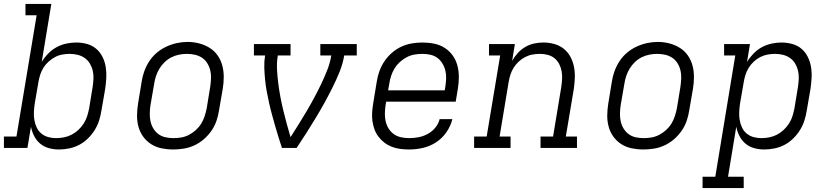

<svg xmlns="http://www.w3.org/2000/svg" viewBox="-33 -755 4253 980"><path d="M268 8Q241 8 216 1Q191 -6 172 -22Q153 -38 141.5 -60.5Q130 -83 125 -108L107 0H-13V-58H51L154 -677H97V-735H229L180 -439Q194 -462 213.5 -482Q233 -502 256.5 -514.5Q280 -527 305.5 -532.5Q331 -538 356 -538Q385 -538 411.5 -530.5Q438 -523 458 -506Q478 -489 490 -465Q502 -441 506.5 -414Q511 -387 509.5 -358.5Q508 -330 504 -302L485 -192Q481 -166 473 -140.5Q465 -115 450.5 -91.5Q436 -68 415.5 -48Q395 -28 371 -15.5Q347 -3 320.5 2.5Q294 8 268 8ZM253 -50Q273 -50 293.5 -54Q314 -58 332.5 -67.5Q351 -77 367 -92Q383 -107 394.5 -125Q406 -143 412 -162.5Q418 -182 422 -202L440 -312Q443 -332 444 -353Q445 -374 440.5 -393.5Q436 -413 426 -430Q416 -447 400 -458.5Q384 -470 364 -475Q344 -480 323 -480Q323 -480 323 -480Q323 -480 323 -480Q304 -480 284.5 -476.5Q265 -473 247.5 -463.5Q230 -454 214.5 -440Q199 -426 188.5 -409Q178 -392 172 -373Q166 -354 163 -335L144 -225Q141 -204 140 -183Q139 -162 142.5 -142Q146 -122 154.5 -104Q163 -86 178 -73.5Q193 -61 212.5 -55.5Q232 -50 253 -50Z M851 8Q821 8 791.5 2Q762 -4 738 -19.5Q714 -35 697.5 -58Q681 -81 673.5 -109Q666 -137 666.5 -167.5Q667 -198 672 -228L690 -338Q694 -365 703.5 -391.5Q713 -418 729 -442.5Q745 -467 767.5 -486Q790 -505 816 -517Q842 -529 869.5 -535Q897 -541 924 -541Q955 -541 983.5 -533.5Q1012 -526 1036.5 -511Q1061 -496 1077.5 -472.5Q1094 -449 1101.5 -421Q1109 -393 1109 -362.5Q1109 -332 1104 -302L1085 -192Q1081 -165 1072 -138.5Q1063 -112 1046.5 -88Q1030 -64 1007.5 -44.5Q985 -25 959 -13Q933 -1 905.5 3.5Q878 8 851 8ZM852 -50Q873 -50 893 -53.5Q913 -57 932 -67Q951 -77 967 -91.5Q983 -106 994 -124Q1005 -142 1011.5 -162Q1018 -182 1022 -202L1040 -312Q1043 -333 1044 -354Q1045 -375 1040.5 -394.5Q1036 -414 1025.5 -431.5Q1015 -449 998.5 -460Q982 -471 962 -475.5Q942 -480 921 -480Q901 -480 881 -476Q861 -472 842 -462.5Q823 -453 807.5 -438Q792 -423 781 -405Q770 -387 763.5 -367.5Q757 -348 754 -328L735 -218Q732 -198 731.5 -177Q731 -156 735 -136.5Q739 -117 749.5 -99.5Q760 -82 775.5 -70.5Q791 -59 811 -54.5Q831 -50 852 -50Z M1406 0Q1397 -28 1388 -56.5Q1379 -85 1371 -113.5Q1363 -142 1355 -171Q1347 -200 1340.5 -229.5Q1334 -259 1328.5 -288.5Q1323 -318 1320 -348.5Q1317 -379 1316 -410Q1315 -441 1320 -472H1263V-530H1450V-472H1385Q1379 -436 1381 -399.5Q1383 -363 1387.5 -328Q1392 -293 1398.5 -258.5Q1405 -224 1413.5 -189.5Q1422 -155 1431 -121.5Q1440 -88 1450 -55Q1471 -88 1492 -121.5Q1513 -155 1533 -189Q1553 -223 1571.5 -257.5Q1590 -292 1607 -327.5Q1624 -363 1638 -399Q1652 -435 1658 -472H1602V-530H1788V-472H1724Q1717 -430 1700.5 -389Q1684 -348 1664 -308Q1644 -268 1622.5 -229Q1601 -190 1577.5 -151.5Q1554 -113 1530 -75Q1506 -37 1481 0Z M2055 8Q2032 8 2009.5 5Q1987 2 1966.5 -6Q1946 -14 1929 -27Q1912 -40 1899 -57Q1886 -74 1878.5 -94.5Q1871 -115 1868 -137Q1865 -159 1866.5 -182Q1868 -205 1872 -228L1890 -338Q1894 -365 1903.5 -391.5Q1913 -418 1929 -442Q1945 -466 1967.5 -485.5Q1990 -505 2016 -517Q2042 -529 2069.5 -533.5Q2097 -538 2124 -538Q2154 -538 2183.5 -532Q2213 -526 2237 -510.5Q2261 -495 2277.5 -472Q2294 -449 2301.5 -421Q2309 -393 2309 -362.5Q2309 -332 2304 -302L2293 -236H1938L1935 -218Q1932 -197 1931.5 -176Q1931 -155 1935.5 -135.5Q1940 -116 1950.5 -99Q1961 -82 1977 -70.5Q1993 -59 2013.5 -54.5Q2034 -50 2055 -50Q2079 -50 2103 -54.5Q2127 -59 2149.5 -71Q2172 -83 2188.5 -103Q2205 -123 2211 -147H2276Q2267 -111 2245.5 -80Q2224 -49 2192.5 -28.5Q2161 -8 2125.5 0Q2090 8 2055 8ZM1948 -294H2237L2240 -312Q2243 -332 2244 -353Q2245 -374 2240.5 -393.5Q2236 -413 2225.5 -430.5Q2215 -448 2199.5 -459.5Q2184 -471 2164 -475.5Q2144 -480 2123 -480Q2103 -480 2082.5 -476.5Q2062 -473 2043 -463Q2024 -453 2008 -438.5Q1992 -424 1981 -406Q1970 -388 1963.5 -368Q1957 -348 1954 -328Z M2387 0V-58H2451L2520 -472H2463V-530H2595L2581 -444Q2593 -466 2610 -484.5Q2627 -503 2648.5 -515.5Q2670 -528 2693.5 -533Q2717 -538 2741 -538Q2769 -538 2796 -530.5Q2823 -523 2844 -506.5Q2865 -490 2878 -466Q2891 -442 2896.5 -415Q2902 -388 2901 -359.5Q2900 -331 2896 -302L2855 -58H2912V0H2726V-58H2790L2832 -312Q2835 -332 2836 -352.5Q2837 -373 2833.5 -392Q2830 -411 2821 -428.5Q2812 -446 2797 -458Q2782 -470 2762.5 -475Q2743 -480 2723 -480Q2723 -480 2723 -480Q2723 -480 2723 -480Q2703 -480 2684 -476.5Q2665 -473 2647 -463.5Q2629 -454 2614 -440Q2599 -426 2588.5 -409Q2578 -392 2572 -373Q2566 -354 2563 -335L2517 -58H2573V0Z M3251 8Q3221 8 3191.5 2Q3162 -4 3138 -19.5Q3114 -35 3097.5 -58Q3081 -81 3073.5 -109Q3066 -137 3066.5 -167.5Q3067 -198 3072 -228L3090 -338Q3094 -365 3103.5 -391.5Q3113 -418 3129 -442.5Q3145 -467 3167.5 -486Q3190 -505 3216 -517Q3242 -529 3269.5 -535Q3297 -541 3324 -541Q3355 -541 3383.5 -533.5Q3412 -526 3436.5 -511Q3461 -496 3477.5 -472.5Q3494 -449 3501.5 -421Q3509 -393 3509 -362.5Q3509 -332 3504 -302L3485 -192Q3481 -165 3472 -138.5Q3463 -112 3446.5 -88Q3430 -64 3407.5 -44.5Q3385 -25 3359 -13Q3333 -1 3305.5 3.5Q3278 8 3251 8ZM3252 -50Q3273 -50 3293 -53.5Q3313 -57 3332 -67Q3351 -77 3367 -91.5Q3383 -106 3394 -124Q3405 -142 3411.5 -162Q3418 -182 3422 -202L3440 -312Q3443 -333 3444 -354Q3445 -375 3440.5 -394.5Q3436 -414 3425.5 -431.5Q3415 -449 3398.5 -460Q3382 -471 3362 -475.5Q3342 -480 3321 -480Q3301 -480 3281 -476Q3261 -472 3242 -462.5Q3223 -453 3207.5 -438Q3192 -423 3181 -405Q3170 -387 3163.5 -367.5Q3157 -348 3154 -328L3135 -218Q3132 -198 3131.5 -177Q3131 -156 3135 -136.5Q3139 -117 3149.5 -99.5Q3160 -82 3175.5 -70.5Q3191 -59 3211 -54.5Q3231 -50 3252 -50Z M3553 205V147H3618L3720 -472H3663V-530H3795L3780 -439Q3794 -462 3813.5 -482Q3833 -502 3856.5 -514.5Q3880 -527 3905.5 -532.5Q3931 -538 3956 -538Q3984 -538 4011 -530.5Q4038 -523 4058 -506Q4078 -489 4090 -464.5Q4102 -440 4106.5 -413.5Q4111 -387 4109.5 -358.5Q4108 -330 4104 -302L4085 -192Q4081 -166 4073 -140.5Q4065 -115 4050.5 -91.5Q4036 -68 4015.5 -48Q3995 -28 3971 -15.5Q3947 -3 3920.5 2.5Q3894 8 3868 8Q3841 8 3816 1Q3791 -6 3772 -22Q3753 -38 3741.5 -60.5Q3730 -83 3725 -108L3683 147H3763V205ZM3853 -50Q3874 -50 3894 -54Q3914 -58 3932.5 -67.5Q3951 -77 3967 -92Q3983 -107 3994.5 -125Q4006 -143 4012 -162.5Q4018 -182 4022 -202L4040 -312Q4043 -332 4044 -353Q4045 -374 4040.5 -393.5Q4036 -413 4026 -430Q4016 -447 4000 -458.5Q3984 -470 3964 -475Q3944 -480 3923 -480Q3904 -480 3885 -476.5Q3866 -473 3848 -464Q3830 -455 3814.5 -440.5Q3799 -426 3788.5 -409Q3778 -392 3772 -373Q3766 -354 3763 -335L3744 -225Q3741 -204 3740 -183Q3739 -162 3742.5 -142Q3746 -122 3754.5 -104Q3763 -86 3778 -73.5Q3793 -61 3812.5 -55.5Q3832 -50 3853 -50Z"/></svg>

Font: Iosevka Curly Slab LtExObl
Style: Regular
Weight: 300
Width: 7
Italic angle: -9°
Monospace: yes
Designer: Belleve Invis
Foundry: Belleve Invis
Version: Version 11.1.0; ttfautohint (v1.8.3)